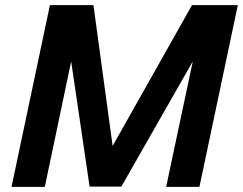

<svg xmlns="http://www.w3.org/2000/svg" viewBox="-20 -730 949 750"><path d="M25 0H155L258 -490L330 -1H454L733 -490L629 0H759L909 -710H730L420 -160L345 -710H175Z"/></svg>

Font: Geist SemiBold
Style: Italic
Weight: 600
Italic angle: -12°
Designer: Basement.studio, Andrés Briganti, Mateo Zaragoza
Foundry: Basement.studio, Vercel, Andrés Briganti, Guido Ferreyra, Mateo Zaragoza
Version: Version 1.500